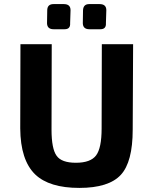

<svg xmlns="http://www.w3.org/2000/svg" viewBox="-20 -906 717 939"><path d="M467 -886Q500 -886 500 -856L498 -793Q500 -763 471 -763H417Q386 -763 385 -792L386 -855Q387 -886 416 -886ZM292 -886Q325 -886 325 -856L323 -793Q325 -763 296 -763H242Q211 -763 210 -792L211 -855Q211 -886 242 -886ZM629 -272Q629 -114 571 -51Q512 13 368 13Q221 13 152 -53Q80 -123 79 -278L80 -690H233L232 -272Q232 -178 257 -144Q281 -110 351 -110Q423 -110 450 -146Q477 -182 477 -278L478 -690H631Z"/></svg>

Font: Taylor Sans Bold LRS
Style: Bold
Weight: 700
Italic angle: -8°
Designer: Natanael Gama
Version: Version 1.001 September 8, 2015